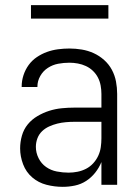

<svg xmlns="http://www.w3.org/2000/svg" viewBox="-20 -716 540 744"><path d="M223 8Q191 8 160 0Q129 -8 105 -28.5Q81 -49 69.5 -79.5Q58 -110 58 -141Q58 -166 65 -190.5Q72 -215 87.5 -234Q103 -253 125 -266Q147 -279 170.5 -286.5Q194 -294 219 -296.5Q244 -299 268 -299H373V-352Q373 -368 370 -384.5Q367 -401 359.5 -415.5Q352 -430 340 -441.5Q328 -453 313 -460Q298 -467 281.5 -470Q265 -473 249 -473Q227 -473 205.5 -469Q184 -465 165.5 -453Q147 -441 136 -421.5Q125 -402 125 -381V-379H64V-381Q64 -403 71 -424.5Q78 -446 91 -464Q104 -482 122.5 -494.5Q141 -507 161.5 -514.5Q182 -522 204.5 -525Q227 -528 249 -528Q273 -528 297 -524Q321 -520 343 -510Q365 -500 383.5 -483.5Q402 -467 413.5 -445.5Q425 -424 429.5 -400Q434 -376 434 -352V0H373V-88Q364 -66 349 -47Q334 -28 314 -15Q294 -2 270.5 3Q247 8 223 8ZM246 -47Q263 -47 280.5 -50.5Q298 -54 313.5 -62Q329 -70 341 -83Q353 -96 360.5 -112Q368 -128 370.5 -145.5Q373 -163 373 -180V-244H268Q252 -244 235 -242.5Q218 -241 202 -237Q186 -233 170.5 -226Q155 -219 143 -207.5Q131 -196 125 -180Q119 -164 119 -147Q119 -124 129.5 -103Q140 -82 158.5 -69Q177 -56 200 -51.5Q223 -47 246 -47ZM100 -644V-696H400V-644Z"/></svg>

Font: Iosevka Fixed Light
Style: Regular
Weight: 300
Monospace: yes
Designer: Belleve Invis
Foundry: Belleve Invis
Version: Version 32.3.0